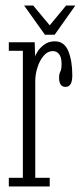

<svg xmlns="http://www.w3.org/2000/svg" viewBox="-20 -677 299 697"><path d="M12 0V-31.5H63V-492.5H12V-523.5H106L107.5 -471.5Q108 -476.5 116.5 -490Q125 -503.5 140.8 -515.2Q156.5 -527 179 -527Q213.5 -527 228 -491.5Q242.5 -456 242.5 -403.5Q242.5 -361.5 218 -361.5Q194.5 -361.5 194.5 -395Q194.5 -409 199 -417Q203.5 -425 203.5 -445Q203.5 -469.5 194.5 -480.5Q185.5 -491.5 172.5 -491.5Q152.5 -491.5 138 -474Q123.5 -456.5 115.8 -431.5Q108 -406.5 108 -383V-31.5H160.5V0ZM143 -551 67.5 -657H100.5L160.5 -585L220 -657H253.5L178.5 -551Z"/></svg>

Font: Imbue 10pt ExtraLight
Style: Regular
Weight: 200
Designer: Tyler Finck
Foundry: Etcetera Type Company
Version: Version 1.102; ttfautohint (v1.8.3)